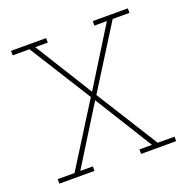

<svg xmlns="http://www.w3.org/2000/svg" viewBox="-101 -625 702 720"><g transform="rotate(-20 250.0 -265.0)"><path d="M17 0V-18H84L239 -265L84 -512H17V-530H157V-512H107L250 -282L393 -512H343V-530H483V-512H416L261 -265L416 -18H483V0H343V-18H393L250 -248L107 -18H157V0Z"/></g></svg>

Font: Iosevka Slab Thin
Style: Regular
Weight: 100
Monospace: yes
Designer: Belleve Invis
Foundry: Belleve Invis
Version: Version 11.1.0; ttfautohint (v1.8.3)